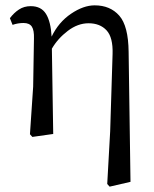

<svg xmlns="http://www.w3.org/2000/svg" viewBox="-20 -501 577 718"><path d="M381 187 392 -10 401 -299Q403 -361 378.5 -387.5Q354 -414 311 -414Q271 -414 233.5 -385.5Q196 -357 174 -319L179 0L101 11L92 1L104 -177L107 -357Q108 -388 99 -401.5Q90 -415 68 -415Q47 -415 27 -408L17 -433Q32 -453 51 -465.5Q70 -478 95 -478Q134 -478 152 -449Q170 -420 173 -364Q199 -418 245.5 -449.5Q292 -481 334 -481Q392 -481 426 -442.5Q460 -404 461 -307L468 179L390 197Z"/></svg>

Font: Source Serif 4 Subhead
Style: Regular
Weight: 400
Designer: Frank Grießhammer
Foundry: Adobe Systems Incorporated
Version: Version 4.004;hotconv 1.0.117;makeotfexe 2.5.65602